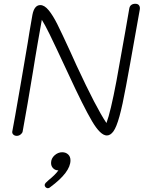

<svg xmlns="http://www.w3.org/2000/svg" viewBox="-20 -732 764 1019"><path d="M722 -682 671 -396 649 -276Q630 -172 614 -114.5Q598 -57 582 -35Q566 -13 547 -13Q513 -13 468 -89.5Q423 -166 345 -335Q269 -498 243.5 -550Q218 -602 202 -627Q188 -550 180 -502.5Q172 -455 167 -426L155 -352Q126 -175 100 -33Q98 -25 89 -18Q80 -11 69 -11Q58 -11 51 -17.5Q44 -24 45 -33Q54 -78 90 -287L101 -351L127 -504Q133 -545 152 -653Q162 -705 194 -705Q216 -705 238.5 -677.5Q261 -650 284.5 -603Q308 -556 353 -458L386 -385Q492 -157 545 -79Q567 -138 598 -302L645 -565L666 -686Q668 -699 676.5 -705.5Q685 -712 698 -712Q712 -712 718 -703.5Q724 -695 722 -682ZM354 119Q354 182 247 261Q241 267 234 267Q228 267 222.5 262Q217 257 217 250Q217 246 222 239L238 224Q274 195 290 172H288Q273 172 262 161Q251 150 251 133Q251 109 269.5 92.5Q288 76 310 76Q329 76 341.5 87.5Q354 99 354 119Z"/></svg>

Font: Mali Light
Style: Italic
Weight: 300
Italic angle: -10°
Version: Version 1.000; ttfautohint (v1.6)